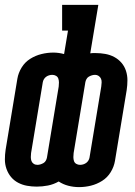

<svg xmlns="http://www.w3.org/2000/svg" viewBox="-33 -755 553 785"><path d="M290 10Q268 10 246.5 4.5Q225 -1 207 -13Q186 -1 163 3.5Q140 8 117 8Q97 8 77.5 4.5Q58 1 41 -8Q24 -17 12 -31.5Q0 -46 -6.5 -64.5Q-13 -83 -13 -103Q-13 -123 -10 -143L38 -433Q42 -457 55.5 -479Q69 -501 90.5 -514.5Q112 -528 136.5 -534Q161 -540 185 -540Q196 -540 207 -538.5Q218 -537 229 -534L245 -630H221V-735H369L336 -537Q341 -538 346.5 -538Q352 -538 358 -538Q378 -538 397.5 -534.5Q417 -531 434 -522Q451 -513 463.5 -498.5Q476 -484 482 -465.5Q488 -447 488 -427Q488 -407 485 -387L437 -97Q433 -73 419.5 -51Q406 -29 384.5 -15.5Q363 -2 339 4Q315 10 290 10ZM120 -81Q126 -81 132.5 -83Q139 -85 145 -88.5Q151 -92 154.5 -98.5Q158 -105 159 -111L207 -401Q208 -409 208 -417.5Q208 -426 205.5 -433.5Q203 -441 196 -445Q189 -449 181 -449Q174 -449 167.5 -447Q161 -445 155.5 -441Q150 -437 146.5 -431Q143 -425 142 -419L94 -129Q93 -121 93 -112.5Q93 -104 95.5 -97Q98 -90 104.5 -85.5Q111 -81 120 -81ZM294 -81Q301 -81 307.5 -83Q314 -85 319.5 -89Q325 -93 328.5 -99Q332 -105 333 -111L381 -401Q382 -409 382.5 -417.5Q383 -426 380 -433Q377 -440 370.5 -444.5Q364 -449 356 -449Q349 -449 342.5 -447Q336 -445 330 -441.5Q324 -438 320.5 -431.5Q317 -425 316 -419L268 -129Q267 -121 267 -112.5Q267 -104 269.5 -96.5Q272 -89 279 -85Q286 -81 294 -81Z"/></svg>

Font: Iosevka Slab Extrabold
Style: Italic
Weight: 800
Italic angle: -9°
Monospace: yes
Designer: Belleve Invis
Foundry: Belleve Invis
Version: Version 11.1.0; ttfautohint (v1.8.3)